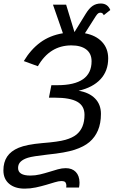

<svg xmlns="http://www.w3.org/2000/svg" viewBox="-49 -885 669 1112"><path d="M440.4 -220.2Q440.4 -272 398.4 -295.7Q356.4 -319.3 269 -319.3H234.4L248.5 -391.6H283.2Q481.4 -391.6 481.4 -530.3Q481.4 -574.7 450.7 -598.4Q419.9 -622.1 364.3 -622.1Q239.3 -622.1 170.4 -501.5L88.9 -531.2Q128.9 -598.1 184.1 -638.9Q239.3 -679.7 315.4 -692.4L257.8 -857.9H334L382.3 -699.2L447.3 -804.7Q467.3 -837.4 487.8 -851.1Q508.3 -864.7 534.7 -864.7Q574.2 -864.7 589.8 -827.1L551.8 -796.9Q546.4 -811.5 532.7 -811.5Q525.9 -811.5 520 -807.9Q514.2 -804.2 504.9 -790L442.9 -692.4Q505.9 -680.7 541.7 -642.6Q577.6 -604.5 577.6 -546.9Q577.6 -474.1 533.2 -426.3Q488.8 -378.4 406.2 -359.4Q466.8 -349.6 501.2 -314.9Q535.6 -280.3 535.6 -225.6Q535.6 -170.4 518.3 -129.9Q501 -89.4 469 -62.3Q437 -35.2 383.1 -17.6Q329.1 0 226.1 10.3Q140.1 20 112.8 28.6Q85.4 37.1 70.6 51.3Q55.7 65.4 55.7 87.9Q55.7 131.8 127 131.8Q155.3 131.8 182.6 125.2Q210 118.7 235.8 110.6Q261.7 102.5 285.6 95.7Q309.6 88.9 331.5 88.9Q368.7 88.9 389.9 110.8Q411.1 132.8 411.6 172.4Q411.6 186.5 408.7 201.2H334.5L335.4 189.5Q335.4 179.7 330.3 171.6Q325.2 163.6 305.7 163.6Q291.5 163.6 269 170.4Q246.6 177.2 218.5 185.5Q190.4 193.8 158.4 200.7Q126.5 207.5 93.8 207.5Q37.1 207.5 3.9 179.4Q-29.3 151.4 -29.3 101.6Q-29.3 54.7 -7.8 22.2Q13.7 -10.3 59.3 -29.3Q105 -48.3 195.3 -56.2Q289.1 -63.5 329.8 -75.2Q370.6 -86.9 393.6 -105.5Q416.5 -124 428.5 -152.6Q440.4 -181.2 440.4 -220.2Z"/></svg>

Font: Cousine
Style: Italic
Weight: 400
Italic angle: -12°
Monospace: yes
Designer: Steve Matteson
Foundry: Monotype Imaging Inc.
Version: Version 1.21